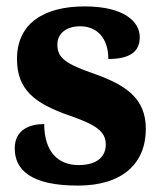

<svg xmlns="http://www.w3.org/2000/svg" viewBox="-20 -569 503 599"><path d="M223 10C362 10 435 -59 435 -167C435 -263 371 -304 276 -338C184 -370 159 -388 159 -430C159 -467 190 -487 230 -487C282 -487 318 -451 318 -385C386 -385 416 -408 416 -453C416 -501 368 -549 244 -549C117 -549 33 -496 33 -385C33 -289 88 -246 198 -208C278 -180 310 -160 310 -118C310 -83 286 -54 225 -54C161 -54 118 -96 118 -182C72 -182 26 -164 26 -106C26 -40 75 10 223 10Z"/></svg>

Font: Noto Serif Bengali SemiCondensed ExtraBold
Style: Regular
Weight: 800
Width: 4
Designer: Juan Bruce, Universal Thirst, Indian Type Foundry and the Monotype Design Team.
Foundry: Monotype Imaging Inc.
Version: Version 2.003